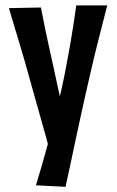

<svg xmlns="http://www.w3.org/2000/svg" viewBox="-20 -541 439 718"><path d="M225 157.6 114.4 152Q125.4 115.2 136.3 78.4Q147.2 41.6 157.1 4.4Q167 -32.8 176.6 -69.7Q186.2 -106.6 195.3 -143.8Q204.4 -181 212.4 -217.8Q220.4 -254.6 227.2 -291.2Q236 -337.4 242.2 -372.8Q248.4 -408.2 253.8 -443.1Q259.2 -478 265.2 -520.8H381Q372.6 -487.6 365.1 -458.5Q357.6 -429.4 350.4 -400.7Q343.2 -372 335.3 -340.7Q327.4 -309.4 319 -271.6Q308.4 -226.6 298.4 -181.2Q288.4 -135.8 278.6 -91.5Q268.8 -47.2 259.8 -4.2Q250.8 38.8 242.1 79.4Q233.4 120 225 157.6ZM165.8 24.6Q159.2 -3.4 151.3 -31.5Q143.4 -59.6 135.3 -88.3Q127.2 -117 118.9 -146.7Q110.6 -176.4 101.8 -207.3Q93 -238.2 84.4 -270Q75.4 -302.2 67.4 -329.8Q59.4 -357.4 51.1 -384.4Q42.8 -411.4 33.7 -442.1Q24.6 -472.8 13.4 -510.6L133 -513Q142.8 -463.8 149.6 -429.5Q156.4 -395.2 163.4 -365.2Q170.4 -335.2 178.6 -296.6Q186 -263.8 192.6 -231.8Q199.2 -199.8 206.8 -167.1Q214.4 -134.4 222.6 -100.2Q230.8 -66 240.4 -29Z"/></svg>

Font: Truculenta
Style: Regular
Weight: 400
Designer: Ivan Castro, Eva Sanz & Omnibus-Type Team
Foundry: Omnibus-Type
Version: Version 1.002